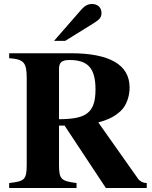

<svg xmlns="http://www.w3.org/2000/svg" viewBox="-20 -943 762 963"><path d="M251 -738H307L449 -826C481 -846 489 -856 489 -879C489 -905 470 -923 441 -923C421 -923 405 -914 388 -895ZM716 0V-25C698 -25 681 -34 672 -47L473 -329C531 -345 557 -361 585 -386C614 -413 630 -459 630 -504C630 -619 529 -676 334 -676H26V-651C100 -646 114 -629 114 -551V-120C114 -41 104 -34 26 -25V0H364V-25C286 -35 276 -44 276 -117V-313H304L511 0ZM276 -597C276 -630 290 -642 329 -642C422 -642 459 -600 459 -494C459 -372 407 -346 276 -345Z"/></svg>

Font: XITS Math
Style: Bold
Weight: 700
Designer: MicroPress Inc., with final additions and corrections provided by Coen Hoffman, Elsevier (retired)
Version: Version 1.105